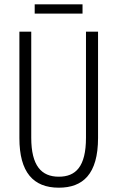

<svg xmlns="http://www.w3.org/2000/svg" viewBox="-20 -861 544 891"><path d="M363 -841H141V-798H363ZM435 -221V-714H379V-222C379 -87 331 -41 253 -41C172 -41 125 -92 125 -222V-714H70V-220C70 -62 134 10 253 10C364 10 435 -52 435 -221Z"/></svg>

Font: Noto Sans Gujarati UI ExtraCondensed Light
Style: Regular
Weight: 300
Width: 2
Designer: Jelle Bosma - Monotype Design Team, Universal Thirst
Foundry: Monotype Imaging Inc.
Version: Version 2.106